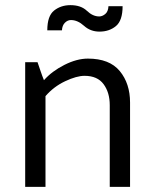

<svg xmlns="http://www.w3.org/2000/svg" viewBox="-20 -727 599 747"><path d="M402 -703H457Q457 -647 431 -625.5Q405 -604 367 -604Q332 -604 307 -626.5Q282 -649 256 -649Q243 -649 232.5 -638.5Q222 -628 221 -609H164Q164 -665 190.5 -686Q217 -707 254 -707Q295 -707 318 -685Q341 -663 366 -663Q378 -663 389.5 -672.5Q401 -682 402 -703ZM78 0V-485H126Q132 -468 138 -450Q144 -432 151 -415Q182 -450 230.5 -474.5Q279 -499 322 -499Q406 -499 446 -450.5Q486 -402 486 -328V0H407V-318Q407 -367 383 -399.5Q359 -432 309 -432Q278 -432 233.5 -411Q189 -390 157 -353V0Z"/></svg>

Font: Palanquin
Style: Regular
Weight: 400
Designer: Pria Ravichandran
Version: Version 1.0.4